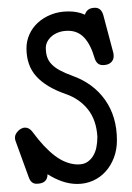

<svg xmlns="http://www.w3.org/2000/svg" viewBox="-20 -469 335 489"><path d="M196.3 -431.6C189.8 -434.6 183 -436.7 176 -438C169 -439.3 161.9 -439.9 154.8 -439.9C138.5 -439.9 123.8 -437.3 110.6 -432.1C97.4 -426.9 86.1 -420 76.7 -411.4C67.2 -402.8 60 -392.7 54.9 -381.3C49.9 -370 47.4 -358.2 47.4 -346.2C47.4 -316.9 55.7 -293.1 72.3 -274.7C88.9 -256.3 113.9 -241.2 147.5 -229.5C170.9 -221.4 189.8 -208.3 204.1 -190.2C218.4 -172.1 226.4 -148.9 228 -120.6C228 -111.5 227.2 -102.8 225.6 -94.5C224 -86.2 221.3 -78.9 217.5 -72.5C213.8 -66.2 209 -61 203.1 -56.9C197.3 -52.8 190.1 -50.6 181.6 -50.3H174.3C155.4 -51.6 137 -59.1 119.1 -72.8C101.2 -86.4 82.5 -106.4 63 -132.8C57.5 -140.3 51.1 -144 43.9 -144C41 -144 38 -143.3 34.9 -141.8C31.8 -140.4 29.1 -138.4 26.6 -136C24.2 -133.5 22.1 -130.9 20.5 -127.9C18.9 -125 18.1 -121.9 18.1 -118.7C18.1 -115.1 18.7 -111.8 20 -108.9L53.2 -17.6C57.1 -6.5 63.6 -1 72.8 -1C91.6 -1 101.1 -9.1 101.1 -25.4C112.5 -17.9 124.7 -11.9 137.7 -7.3C150.7 -2.8 163.7 -0.5 176.8 -0.5C191.1 -0.5 204.4 -3.3 216.8 -8.8C229.2 -14.3 239.8 -22.1 248.8 -32C257.7 -41.9 264.8 -53.6 270 -67.1C275.2 -80.6 277.8 -95.5 277.8 -111.8C277.8 -151.9 267.8 -186 247.8 -214.4C227.8 -242.7 200 -263.2 164.6 -275.9C151.9 -280.4 141.2 -285.1 132.6 -289.8C123.9 -294.5 116.9 -299.6 111.6 -305.2C106.2 -310.7 102.4 -316.9 100.1 -323.7C97.8 -330.6 96.7 -338.4 96.7 -347.2C96.7 -352.7 98.1 -358.1 100.8 -363.3C103.6 -368.5 107.4 -373.1 112.3 -377.2C117.2 -381.3 123.1 -384.5 130.1 -387C137.1 -389.4 144.9 -390.6 153.3 -390.6C169.9 -390.6 183.7 -384.8 194.6 -373C205.5 -361.3 214.2 -344.2 220.7 -321.8C224.3 -309.4 231.3 -303.2 241.7 -303.2C250.8 -303.2 257.7 -305.4 262.5 -309.8C267.2 -314.2 269.5 -319.5 269.5 -325.7C269.5 -327 269.4 -328.4 269.3 -329.8C269.1 -331.3 268.9 -332.8 268.6 -334.5L243.2 -430.2C239.6 -442.9 232.6 -449.2 222.2 -449.2C208.5 -449.2 199.9 -443.4 196.3 -431.6Z"/></svg>

Font: Nathan
Style: Regular
Weight: 400
Designer: Peter Wiegel
Foundry: Peter Wiegel
Version: Version 1.001 2009